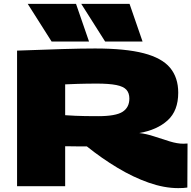

<svg xmlns="http://www.w3.org/2000/svg" viewBox="-20 -960 987 990"><path d="M899 10Q827 10 747 -18Q667 -46 585.5 -95Q504 -144 428 -205Q419 -205 411 -205Q403 -205 395 -205Q376 -205 357 -205.5Q338 -206 316 -206V0H68V-699Q202 -704 300.5 -707Q399 -710 470 -710Q627 -710 721 -685.5Q815 -661 857 -610.5Q899 -560 899 -482Q899 -389 844.5 -339.5Q790 -290 698 -274Q735 -270 775.5 -256.5Q816 -243 855 -231Q894 -219 925 -219Q930 -219 936 -219.5Q942 -220 947 -220L946 7Q928 10 899 10ZM486 -361Q577 -361 612 -383.5Q647 -406 647 -452Q647 -480 632 -497Q617 -514 580 -521.5Q543 -529 477 -529Q446 -529 425 -528.5Q404 -528 380 -527.5Q356 -527 316 -525V-366Q345 -364 369 -363Q393 -362 420 -361.5Q447 -361 486 -361ZM522 -746 399 -940H648L715 -746ZM246 -746 123 -940H372L439 -746Z"/></svg>

Font: Georama Expanded Black
Style: Regular
Weight: 900
Width: 7
Designer: Jean-Baptiste Levee
Foundry: Production Type
Version: Version 1.000